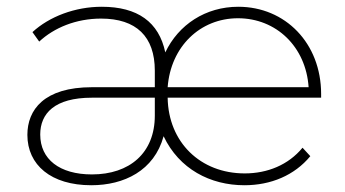

<svg xmlns="http://www.w3.org/2000/svg" viewBox="-20 -544 1021 568"><path d="M438 -202C438 -91 363 -28 252 -28C156 -28 99 -73 99 -146C99 -208 141 -255 252 -255H438ZM476 -286C485 -406 572 -490 684 -490C797 -490 885 -406 893 -286ZM250 4C347 4 436 -39 464 -141C510 -44 602 4 703 4C781 4 851 -25 898 -82L875 -107C833 -56 771 -31 704 -31C573 -31 478 -123 476 -255H930C930 -259 930 -262 930 -266C930 -416 824 -524 685 -524C588 -524 508 -471 469 -389C450 -479 387 -524 281 -524C202 -524 126 -495 76 -449L96 -421C140 -462 205 -489 279 -489C383 -489 438 -436 438 -335V-286H252C110 -286 61 -219 61 -145C61 -56 131 4 250 4Z"/></svg>

Font: Montserrat-Alt1 ExtLt
Style: Regular
Weight: 200
Designer: Differentunic
Foundry: Differentunic
Version: Version 7.222